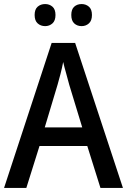

<svg xmlns="http://www.w3.org/2000/svg" viewBox="-20 -994 627 948"><path d="M476 -66 411 -273H175L110 -66H0L235 -782H351L587 -66ZM322 -575Q317 -596 307 -630.5Q297 -665 292 -688Q287 -661 278.5 -628Q270 -595 264 -575L201 -365H386ZM151 -920Q151 -948 166 -961Q181 -974 203 -974Q224 -974 239 -961Q254 -948 254 -920Q254 -892 239 -878.5Q224 -865 203 -865Q181 -865 166 -878.5Q151 -892 151 -920ZM332 -920Q332 -948 346.5 -961Q361 -974 383 -974Q404 -974 419 -961Q434 -948 434 -920Q434 -892 419 -878.5Q404 -865 383 -865Q361 -865 346.5 -878.5Q332 -892 332 -920Z"/></svg>

Font: Noto Sans Malayalam UI SemiCondensed Medium
Style: Regular
Weight: 500
Width: 4
Designer: Jelle Bosma - Monotype Design Team
Foundry: Monotype Imaging Inc.
Version: Version 2.104; ttfautohint (v1.8.4.7-5d5b)